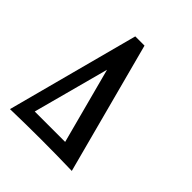

<svg xmlns="http://www.w3.org/2000/svg" viewBox="-163 -677 783 783"><g transform="rotate(45 228.0 -285.5)"><path d="M169.7 -571H223L374.6 0Q286.7 -2.4 197.2 -2.4Q107.6 -2.4 18.1 0ZM271.8 -64.5 184.5 -393.4 96.4 -64.5Z"/></g></svg>

Font: Playfair Micro SmCond SmLight
Style: Italic
Weight: 360
Width: 4
Italic angle: -15.6°
Designer: Claus Eggers Sørensen
Foundry: Claus Eggers Sørensen
Version: Version 2.203;Glyphs 3.3 (3326)